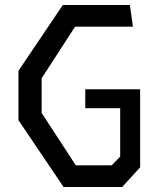

<svg xmlns="http://www.w3.org/2000/svg" viewBox="-20 -750 640 770"><path d="M235 0 54 -268V-466L232 -730H501L513 -643H281L147 -436V-297L284 -87H428L462 -122V-316H322V-392H542V-79L470 0Z"/></svg>

Font: Moralerspace Krypton JPDOC
Style: Regular
Weight: 400
Version: v0.0.6; ttfautohint (v1.8.4.7-5d5b-dirty) -l 6 -r 45 -G 200 